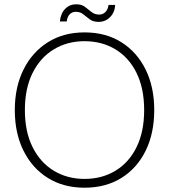

<svg xmlns="http://www.w3.org/2000/svg" viewBox="-20 -863 788 895"><path d="M374 12Q276 12 203 -33.5Q130 -79 89.5 -160.5Q49 -242 49 -350Q49 -457 89.5 -538.5Q130 -620 203 -666Q276 -712 374 -712Q473 -712 546 -666Q619 -620 659 -538.5Q699 -457 699 -350Q699 -242 659 -160.5Q619 -79 546 -33.5Q473 12 374 12ZM374 -29Q455 -29 518 -67Q581 -105 616.5 -177Q652 -249 652 -350Q652 -451 616.5 -523Q581 -595 518 -633Q455 -671 374 -671Q294 -671 231 -633Q168 -595 132 -523Q96 -451 96 -350Q96 -249 132 -177Q168 -105 231 -67Q294 -29 374 -29ZM440 -761Q414 -761 398 -773Q382 -785 368 -796.5Q354 -808 333 -808Q317 -808 305.5 -797Q294 -786 291 -763H259Q263 -801 284 -822Q305 -843 335 -843Q360 -843 375.5 -831.5Q391 -820 406 -807.5Q421 -795 443 -795Q459 -795 471 -806.5Q483 -818 486 -840H517Q515 -805 493 -783Q471 -761 440 -761Z"/></svg>

Font: DM Sans 11pt ExtraLight
Style: Regular
Weight: 250
Version: Version 4.004;gftools[0.9.30]